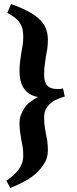

<svg xmlns="http://www.w3.org/2000/svg" viewBox="-20 -801 390 975"><path d="M309.1 -311Q253.9 -295.9 229 -269Q204.1 -243.2 204.1 -206.1Q204.1 -178.2 207 -159.2Q209 -146 212.9 -122.1Q213.9 -117.2 216.6 -104Q219.2 -90.8 220.2 -84Q223.1 -64 223.1 -37.1Q223.1 -2.9 208 23.9Q191.9 51.8 168 75Q144 98.1 107.9 118.2Q75.7 136.2 32.2 153.8L12.2 116.2Q50.3 92.3 74.2 60.1Q98.1 28.3 98.1 -8.8Q98.1 -34.2 95.2 -54.2Q94.2 -61 91.6 -73.5Q88.9 -85.9 87.9 -92.8L82 -130.9Q79.1 -149.9 79.1 -176.8Q79.1 -198.7 85.9 -216.8Q93.8 -236.8 105 -253.9Q114.7 -270 136.2 -285.2Q157.2 -301.3 173.8 -308.1Q125 -316.9 102.1 -350.8Q79.1 -384.8 79.1 -439Q79.1 -465.8 82 -487.8L87.9 -530.8Q88.9 -538.6 91.6 -552.2Q94.2 -565.9 95.2 -571.8Q98.1 -591.8 98.1 -612.8Q98.1 -633.8 95 -649.9Q91.8 -666 83 -680.9Q74.2 -695.8 58.1 -709Q40 -724.1 17.1 -735.8L36.1 -780.8Q83 -763.7 115.2 -747.1Q154.3 -727.1 173.8 -709Q199.7 -687 210.9 -661.1Q223.1 -634.3 223.1 -600.1Q223.1 -574.2 220.2 -553.2Q219.2 -546.4 216.6 -532.7Q213.9 -519 212.9 -512.2L207 -470.2Q204.1 -449.2 204.1 -420.9Q204.1 -381.8 221.2 -365.2Q237.3 -349.1 269 -349.1H277.8H284.2Q285.2 -349.1 287.1 -349.6Q289.1 -350.1 290 -350.1L299.8 -352.1Z"/></svg>

Font: Gentium Basic
Style: Bold
Weight: 700
Designer: J. Victor Gaultney and Annie Olsen
Foundry: SIL International
Version: Version 1.100